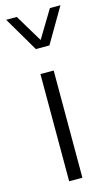

<svg xmlns="http://www.w3.org/2000/svg" viewBox="-120 -816 495 861"><g transform="rotate(-15 127.5 -386.0)"><path d="M3.4 -772.5H52.7L129.4 -645L206.5 -772.5H255.4L161.1 -611.3H98.1ZM88.9 -497.6H150.4V0H88.9Z"/></g></svg>

Font: Estedad-FD Light
Style: Regular
Weight: 300
Designer: Amin Abedi
Version: Version 7.3